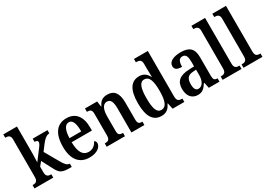

<svg xmlns="http://www.w3.org/2000/svg" viewBox="-3 -1544 3240 2338"><g transform="rotate(-30 1617.0 -375.0)"><path d="M15 0H279V-47H270C242 -47 207 -55 207 -113V-195L252 -250L330 -101C376 -12 407 0 526 0H539V-47H535C504 -47 478 -76 447 -130L333 -330L386 -401C430 -460 467 -491 507 -491V-536H299V-491C327 -491 343 -482 343 -465C343 -452 337 -434 310 -399L203 -258C203 -263 207 -340 207 -376V-760H15V-713H25C52 -713 88 -705 88 -649V-115C88 -55 53 -47 25 -47H15Z M786 10C904 10 955 -49 955 -96C955 -117 944 -130 930 -135C910 -91 871 -55 812 -55C733 -55 690 -118 688 -261H973V-306C973 -464 899 -547 777 -547C644 -547 568 -452 568 -264C568 -90 644 10 786 10ZM855 -317H690C693 -429 724 -490 779 -490C834 -490 855 -422 855 -317Z M1030 0H1287V-47H1282C1244 -47 1220 -55 1220 -113V-315C1220 -398 1240 -475 1306 -475C1360 -475 1378 -424 1378 -338V0H1560V-47H1556C1517 -47 1496 -56 1496 -118V-353C1496 -488 1445 -547 1354 -547C1290 -547 1250 -525 1221 -459H1216L1205 -536H1034V-489H1038C1076 -489 1102 -480 1102 -423V-117C1102 -56 1074 -47 1035 -47H1030Z M1800 10C1868 10 1908 -26 1934 -85H1939L1957 0H2122V-47H2115C2075 -47 2047 -59 2047 -119V-760H1852V-713H1859C1897 -713 1929 -705 1929 -647V-575C1929 -539 1930 -497 1932 -464H1928C1903 -512 1865 -547 1800 -547C1687 -547 1624 -460 1624 -267C1624 -75 1687 10 1800 10ZM1832 -55C1769 -55 1745 -125 1745 -267C1745 -406 1769 -482 1832 -482C1906 -482 1929 -406 1929 -268C1929 -132 1904 -55 1832 -55Z M2310 10C2378 10 2404 -23 2442 -78H2450L2466 0H2616V-47H2613C2573 -47 2560 -63 2560 -118V-376C2560 -501 2501 -547 2385 -547C2286 -547 2212 -515 2212 -449C2212 -404 2245 -384 2312 -384C2312 -449 2327 -493 2377 -493C2430 -493 2441 -447 2441 -373V-316L2370 -313C2240 -308 2176 -259 2176 -151C2176 -41 2235 10 2310 10ZM2352 -52C2314 -52 2297 -87 2297 -146C2297 -222 2322 -262 2399 -266L2442 -269V-191C2442 -109 2407 -52 2352 -52Z M2660 0H2926V-47H2916C2881 -47 2852 -58 2852 -118V-760H2660V-713H2670C2698 -713 2734 -705 2734 -649V-118C2734 -58 2705 -47 2670 -47H2660Z M2954 0H3220V-47H3210C3175 -47 3146 -58 3146 -118V-760H2954V-713H2964C2992 -713 3028 -705 3028 -649V-118C3028 -58 2999 -47 2964 -47H2954Z"/></g></svg>

Font: Noto Serif Bengali Condensed SemiBold
Style: Regular
Weight: 600
Width: 3
Designer: Juan Bruce, Universal Thirst, Indian Type Foundry and the Monotype Design Team.
Foundry: Monotype Imaging Inc.
Version: Version 2.003